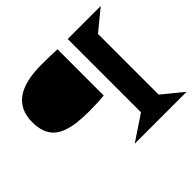

<svg xmlns="http://www.w3.org/2000/svg" viewBox="-188 -949 1339 1339"><g transform="rotate(-45 482.0 -279.0)"><path d="M377 -237.3Q306.6 -237.3 253.9 -244.1Q201.2 -251 159.4 -266.8Q117.7 -282.7 91.6 -308.8Q65.4 -335 51.8 -373.5Q38.1 -412.1 38.1 -464.4Q38.1 -703.6 364.3 -703.6Q458.5 -703.6 522.5 -700.2V-244.1Q450.7 -237.3 377 -237.3ZM437.5 146.5 623.5 22.5V-700.2H949.2L797.9 -576.2V22.5L949.7 146.5Z"/></g></svg>

Font: Goblin
Style: Regular
Weight: 400
Designer: Riccardo De Franceschi
Foundry: Sorkin Type Co.
Version: Version 1.001